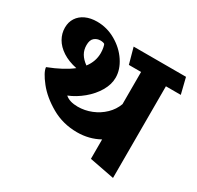

<svg xmlns="http://www.w3.org/2000/svg" viewBox="-141 -760 996 971"><g transform="rotate(30 357.5 -274.5)"><path d="M714.8 -487.3H627.9V47.9L482.9 20V-93.3Q424.3 -61 354.5 -61Q271.5 -61 203.9 -99.9Q136.2 -138.7 96.4 -189.2Q56.6 -239.7 54.2 -268.1Q140.1 -301.3 189.5 -340.3Q140.1 -350.6 105.7 -373Q71.3 -395.5 54.2 -425.5Q37.1 -455.6 37.1 -489.3Q37.1 -522 53 -546.1Q68.8 -570.3 97.4 -583.5Q126 -596.7 164.1 -596.7Q222.2 -596.7 273.4 -567.1Q324.7 -537.6 355.5 -491.2Q386.2 -444.8 386.2 -397.5Q386.2 -357.9 362.8 -318.1Q339.4 -278.3 301 -246.6Q262.7 -214.8 219.2 -197.3Q244.6 -174.8 292.5 -174.8Q333.5 -174.8 372.3 -190.4Q411.1 -206.1 440.4 -234.4Q469.7 -262.7 482.9 -299.3V-487.3H411.6L386.2 -579.6H691.9ZM175.8 -467.3Q175.8 -439.5 188.5 -417.7Q201.2 -396 227.1 -377.4Q258.8 -418.5 258.8 -467.8Q258.8 -483.4 255.9 -498.3Q252.9 -513.2 250.5 -516.6Q248.5 -519 241.2 -520.8Q233.9 -522.5 226.1 -522.5Q205.6 -522.5 190.7 -509.8Q175.8 -497.1 175.8 -467.3Z"/></g></svg>

Font: Vesper Libre Heavy
Style: Regular
Weight: 900
Designer: Robert Keller & Kimya Gandhi
Foundry: Mota Italic
Version: Version 1.058